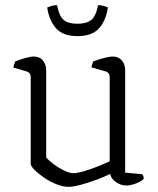

<svg xmlns="http://www.w3.org/2000/svg" viewBox="-20 -719 611 744"><path d="M246 5Q223 5 197.5 -5.5Q172 -16 149.5 -31.5Q127 -47 113 -61.5Q99 -76 99 -84V-420Q99 -429 95 -434.5Q91 -440 81 -443L32 -457Q33 -465 35.5 -471.5Q38 -478 39 -481Q53 -487 76 -493.5Q99 -500 110 -500Q134 -500 146.5 -484.5Q159 -469 159 -446V-109Q169 -97 187.5 -83Q206 -69 227.5 -58.5Q249 -48 265 -48Q280 -48 305.5 -55.5Q331 -63 358.5 -74Q386 -85 405 -94V-420Q405 -429 400.5 -435Q396 -441 387 -443L334 -458Q336 -466 338 -472Q340 -478 341 -481Q351 -485 366 -489.5Q381 -494 395 -497Q409 -500 416 -500Q439 -500 452 -485Q465 -470 465 -446V-50L531 -44Q534 -40 535.5 -35.5Q537 -31 537 -26Q531 -19 518.5 -13Q506 -7 492.5 -3.5Q479 0 471 0Q448 0 429 -13.5Q410 -27 407 -45Q385 -34 354 -22.5Q323 -11 293.5 -3Q264 5 246 5ZM280 -579Q224 -579 197 -609.5Q170 -640 163 -690Q170 -693 179 -696Q188 -699 201 -699Q209 -657 226.5 -642Q244 -627 280 -627Q316 -627 334 -642Q352 -657 360 -699Q372 -699 382 -696Q392 -693 398 -690Q391 -640 364 -609.5Q337 -579 280 -579Z"/></svg>

Font: Texturina Medium 12pt Thin
Style: Regular
Weight: 250
Version: Version 1.002